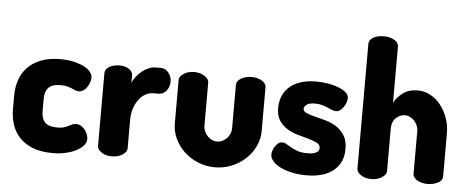

<svg xmlns="http://www.w3.org/2000/svg" viewBox="-50 -870 2436 1002"><g transform="rotate(5 1167.5 -369.0)"><path d="M255 10Q195 10 152.5 -6Q110 -22 82 -50.5Q54 -79 41 -118Q28 -157 28 -202V-270Q28 -315 41 -353.5Q54 -392 81.5 -420.5Q109 -449 151.5 -465.5Q194 -482 253 -482Q290 -482 321 -475Q352 -468 374.5 -457Q397 -446 409.5 -430.5Q422 -415 422 -399Q422 -388 417.5 -375Q413 -362 405.5 -350.5Q398 -339 386.5 -331Q375 -323 362 -323Q353 -323 344.5 -326.5Q336 -330 325.5 -334.5Q315 -339 300.5 -343Q286 -347 266 -347Q221 -347 202 -327Q183 -307 183 -270V-202Q183 -165 202 -145Q221 -125 267 -125Q287 -125 300.5 -129Q314 -133 324.5 -138.5Q335 -144 343.5 -148Q352 -152 362 -152Q378 -152 390 -144.5Q402 -137 410.5 -126Q419 -115 423.5 -102Q428 -89 428 -78Q428 -61 414.5 -45Q401 -29 378 -17Q355 -5 323 2.5Q291 10 255 10Z M751 -347Q730 -347 710.5 -336.5Q691 -326 676 -306.5Q661 -287 651.5 -259.5Q642 -232 642 -198V-48Q642 -30 619 -15Q596 0 563 0Q530 0 508.5 -15Q487 -30 487 -48V-429Q487 -450 508.5 -463Q530 -476 563 -476Q592 -476 612 -463Q632 -450 632 -429V-392Q639 -408 651.5 -424.5Q664 -441 680 -453.5Q696 -466 714 -474Q732 -482 751 -482H780Q802 -482 818.5 -462Q835 -442 835 -415Q835 -387 818.5 -367Q802 -347 780 -347Z M1104 10Q1057 10 1015.5 -7Q974 -24 943 -53Q912 -82 894 -120Q876 -158 876 -200V-428Q876 -446 899 -461Q922 -476 954 -476Q985 -476 1008 -461Q1031 -446 1031 -428V-200Q1031 -186 1037 -172.5Q1043 -159 1052.5 -148.5Q1062 -138 1075.5 -131.5Q1089 -125 1104 -125Q1119 -125 1132 -131.5Q1145 -138 1155 -148.5Q1165 -159 1170.5 -172.5Q1176 -186 1176 -200V-429Q1176 -448 1199 -462Q1222 -476 1254 -476Q1288 -476 1309.5 -462Q1331 -448 1331 -429V-200Q1331 -158 1313 -120Q1295 -82 1264 -53Q1233 -24 1191.5 -7Q1150 10 1104 10Z M1578 -105Q1598 -105 1610 -108Q1622 -111 1629 -116Q1636 -121 1638 -127Q1640 -133 1640 -138Q1640 -155 1622.5 -164Q1605 -173 1579 -180.5Q1553 -188 1523 -196Q1493 -204 1467 -219.5Q1441 -235 1423.5 -260.5Q1406 -286 1406 -328Q1406 -356 1415.5 -383.5Q1425 -411 1447 -433Q1469 -455 1505 -468.5Q1541 -482 1594 -482Q1627 -482 1657.5 -476.5Q1688 -471 1711.5 -461.5Q1735 -452 1749.5 -439Q1764 -426 1764 -410Q1764 -402 1760.5 -390Q1757 -378 1749.5 -366Q1742 -354 1731.5 -345.5Q1721 -337 1708 -337Q1698 -337 1687 -341.5Q1676 -346 1662.5 -352Q1649 -358 1632.5 -362.5Q1616 -367 1596 -367Q1566 -367 1552.5 -356.5Q1539 -346 1539 -335Q1539 -321 1556.5 -313.5Q1574 -306 1600 -299.5Q1626 -293 1657 -284.5Q1688 -276 1714 -259.5Q1740 -243 1757.5 -215.5Q1775 -188 1775 -144Q1775 -73 1725.5 -31.5Q1676 10 1582 10Q1543 10 1508 2.5Q1473 -5 1447.5 -17.5Q1422 -30 1407 -47Q1392 -64 1392 -82Q1392 -91 1395.5 -102.5Q1399 -114 1406 -124.5Q1413 -135 1422 -142.5Q1431 -150 1443 -150Q1455 -150 1466.5 -143Q1478 -136 1492.5 -127.5Q1507 -119 1527.5 -112Q1548 -105 1578 -105Z M2001 -48Q2001 -30 1978 -15Q1955 0 1923 0Q1889 0 1867.5 -15Q1846 -30 1846 -48V-701Q1846 -722 1867.5 -735Q1889 -748 1923 -748Q1955 -748 1978 -735Q2001 -722 2001 -701V-406Q2015 -435 2046.5 -458.5Q2078 -482 2125 -482Q2159 -482 2190 -465.5Q2221 -449 2244 -420.5Q2267 -392 2281 -353.5Q2295 -315 2295 -272V-48Q2295 -24 2270.5 -12Q2246 0 2217 0Q2203 0 2189.5 -3Q2176 -6 2165 -12Q2154 -18 2147 -27Q2140 -36 2140 -48V-272Q2140 -286 2134 -299.5Q2128 -313 2118.5 -323.5Q2109 -334 2096 -340.5Q2083 -347 2068 -347Q2043 -347 2022 -327Q2001 -307 2001 -272Z"/></g></svg>

Font: AkaAcidDosis
Style: ExtraBold
Weight: 800
Designer: Edgar Tolentino, Pablo Impallari, Igino Marini, Aka-Acid
Foundry: Edgar Tolentino, Pablo Impallari, Igino Marini, Aka-Acid
Version: Version 1.007